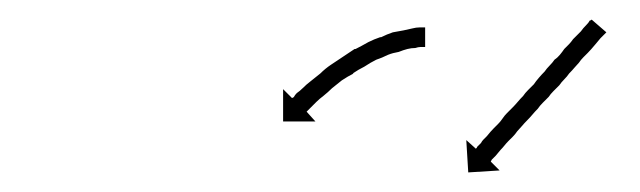

<svg xmlns="http://www.w3.org/2000/svg" viewBox="-20 -544 653 196"><path d="M413 -496Q413 -496 413 -496Q413 -496 413 -496Q413 -496 413 -496Q413 -496 413 -496Q411 -496 409 -496Q409 -496 409 -496Q409 -496 409 -496Q409 -496 409 -496Q409 -496 409 -496Q407 -496 404 -495Q404 -495 404 -495Q404 -495 404 -495Q404 -495 404 -495Q404 -495 404 -495Q400 -495 396 -494Q396 -494 396 -494Q396 -494 396 -494Q396 -494 396 -494Q396 -494 396 -494Q392 -493 387 -491Q387 -491 387 -491Q387 -491 387 -491Q387 -491 387 -491Q387 -491 387 -491Q381 -490 376 -488Q376 -488 376 -488Q376 -488 376 -488Q376 -488 376 -488Q376 -488 376 -488Q370 -485 364 -483Q364 -483 364 -483Q364 -483 364 -483Q364 -483 364 -483Q364 -483 364 -483Q358 -480 352 -476Q352 -476 352 -476Q352 -476 352 -476Q352 -476 352 -476Q352 -476 352 -476Q346 -473 340 -469Q340 -469 340.5 -469Q341 -469 341 -469Q341 -469 341 -469Q341 -469 341 -469Q335 -466 329 -462Q329 -462 329 -462Q329 -462 329 -462Q329 -462 329 -462Q329 -462 329 -462Q324 -458 319 -454Q319 -454 319 -454Q319 -454 319 -454Q319 -454 319 -454Q319 -454 319 -454Q315 -450 310 -446Q310 -446 310 -446Q310 -446 310 -446Q310 -446 310 -446Q310 -446 310 -446Q306 -443 303 -440Q303 -440 303 -440Q303 -440 303 -440Q303 -440 303 -440Q303 -440 303 -440Q300 -437 297 -434Q297 -434 297 -434Q297 -434 297 -434Q297 -434 297 -434Q297 -434 297 -434Q295 -432 294 -431Q293 -430 293 -430L302 -420H269V-453L278 -444Q279 -444 280 -445Q281 -447 283 -449Q283 -449 283 -449Q283 -449 283 -449Q283 -449 283 -449Q283 -449 283 -449Q286 -451 289 -454Q289 -454 289 -454Q289 -454 289 -454Q289 -454 289 -454Q289 -454 289 -454Q293 -458 297 -461Q297 -461 297 -461Q297 -461 297 -461Q297 -461 297 -461Q297 -461 297 -461Q302 -465 307 -469Q307 -469 307 -469Q307 -469 307 -469Q307 -469 307 -469Q307 -469 307 -469Q312 -474 318 -478Q318 -478 318 -478Q318 -478 318 -478Q318 -478 318 -478Q318 -478 318 -478Q324 -482 330 -486Q330 -486 330 -486Q330 -486 330 -486Q330 -486 330 -486Q330 -486 330 -486Q336 -490 342 -494Q342 -494 342 -494Q342 -494 342 -494Q343 -494 343 -494Q343 -494 343 -494Q349 -497 356 -501Q356 -501 356 -501Q356 -501 356 -501Q356 -501 356 -501Q356 -501 356 -501Q362 -504 368 -506Q368 -506 368.5 -506Q369 -506 369 -506Q369 -506 369 -506Q369 -506 369 -506Q375 -509 381 -511Q381 -511 381 -511Q381 -511 381 -511Q381 -511 381 -511Q381 -511 381 -511Q387 -512 392 -513Q392 -513 392 -513Q392 -513 392 -513Q392 -513 392 -513Q392 -513 392 -513Q397 -514 401 -515Q401 -515 401 -515Q401 -515 401 -515Q401 -515 401 -515Q401 -515 401 -515Q405 -516 408 -516Q408 -516 408 -516Q408 -516 408 -516Q408 -516 408 -516Q408 -516 408 -516Q411 -516 412 -516Q412 -516 412 -516Q412 -516 412 -516Q412 -516 412.5 -516Q413 -516 413 -516Q413 -516 414 -516V-496Q413 -496 413 -496ZM597 -509Q595 -507 593 -505Q592 -504 590.5 -502Q589 -500 588 -499Q583 -493 580 -490Q578 -488 575.5 -485.5Q573 -483 571 -480Q569 -478 566.5 -475Q564 -472 561 -469Q559 -466 556 -463Q553 -460 551 -457Q548 -454 545 -451Q542 -448 540 -445Q537 -442 534 -439Q531 -436 529 -433Q526 -430 523.5 -427Q521 -424 518 -421Q515 -418 512.5 -415Q510 -412 508 -410Q506 -407 503.5 -404.5Q501 -402 499 -400Q497 -398 495 -395.5Q493 -393 491 -391Q490 -390 488.5 -388Q487 -386 486 -385Q485 -384 484 -383Q483 -382 482 -381Q481 -379 481 -379L490 -370L458 -368L456 -401L466 -392Q466 -393 466.5 -393Q467 -393 467 -394Q468 -395 469 -396Q470 -397 471 -398Q472 -400 473.5 -401.5Q475 -403 477 -405Q481 -410 484 -413Q486 -415 488.5 -417.5Q491 -420 493 -423Q495 -426 497.5 -428.5Q500 -431 503 -434Q506 -437 508.5 -440Q511 -443 514 -446Q516 -449 519 -452Q522 -455 525 -458Q527 -461 530 -464.5Q533 -468 536 -471Q538 -474 541 -477Q544 -480 546 -483Q549 -485 551.5 -488Q554 -491 556 -494Q558 -496 560.5 -498.5Q563 -501 565 -504Q567 -506 569 -508Q571 -510 573 -512Q575 -515 579 -519Q581 -521 582 -523Q583 -523 584 -524L599 -511Q598 -510 597 -509Z"/></svg>

Font: FRB American Cursive Just Arrows Black
Style: Bold Italic
Weight: 900
Italic angle: -25°
Version: Version 2.0;Modular Font Editor K font №1